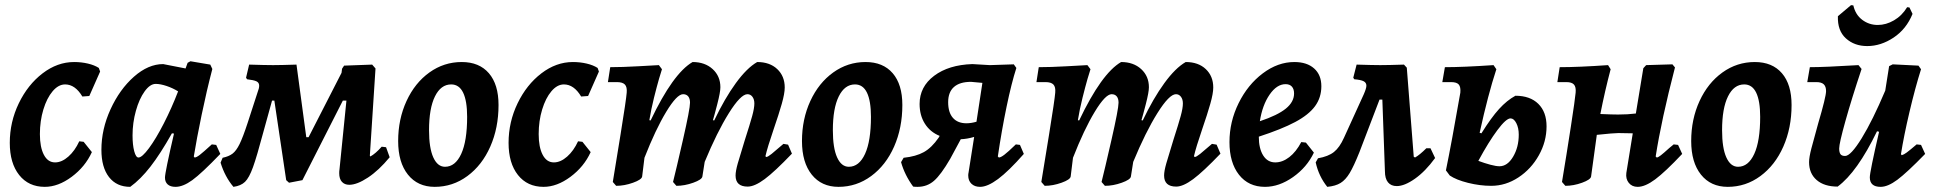

<svg xmlns="http://www.w3.org/2000/svg" viewBox="-20 -714 7518 746"><path d="M135 -193Q135 -142 150.5 -112.5Q166 -83 194 -83Q220 -83 245.5 -105.5Q271 -128 288 -165L305 -163L337 -123Q311 -66 258.5 -27Q206 12 154 12Q91 12 54.5 -34Q18 -80 18 -159Q18 -240 53 -312.5Q88 -385 145.5 -429Q203 -473 268 -473Q296 -473 321.5 -467Q347 -461 364 -450L369 -436L327 -341L300 -339Q272 -386 233 -386Q207 -386 184.5 -359.5Q162 -333 148.5 -288.5Q135 -244 135 -193Z M803 -153 820 -151 836 -116Q763 -40 727 -14Q691 12 662 12Q642 12 631.5 2.5Q621 -7 621 -24Q621 -44 656 -195L648 -196Q603 -116 564.5 -66.5Q526 -17 486 12Q433 12 403.5 -26Q374 -64 374 -132Q374 -212 409.5 -289.5Q445 -367 500.5 -416Q556 -465 614 -465L701 -448L709 -470L720 -476L797 -463L805 -446Q783 -362 763.5 -268Q744 -174 733 -106L736 -102Q743 -102 756 -112Q769 -122 803 -153ZM672 -359Q651 -372 627 -380Q603 -388 585 -388Q563 -388 542 -359Q521 -330 508 -283.5Q495 -237 495 -188Q495 -151 501.5 -126.5Q508 -102 518 -102Q532 -102 559 -138.5Q586 -175 616.5 -234.5Q647 -294 672 -359Z M1494 -103Q1452 -52 1409.5 -24Q1367 4 1337 4Q1319 4 1308.5 -7.5Q1298 -19 1298 -41Q1298 -50 1299 -55L1326 -323H1312L1155 -14L1103 -4L1092 -14L1046 -323H1037L1003 -200Q978 -106 963 -64.5Q948 -23 932 -7.5Q916 8 887 12Q854 -27 837 -82L845 -101Q869 -106 883.5 -117Q898 -128 911 -154.5Q924 -181 942 -236L981 -356Q987 -371 987 -381Q987 -393 976.5 -398Q966 -403 940 -406L936 -412L948 -463Q1012 -461 1041 -461Q1070 -461 1132 -463L1170 -181H1179L1307 -431L1309 -447L1317 -459L1426 -463L1439 -448L1417 -109L1419 -106Q1439 -117 1463 -144L1480 -142Z M1527 -166Q1527 -251 1559.5 -321.5Q1592 -392 1648.5 -432.5Q1705 -473 1774 -473Q1842 -473 1879.5 -429.5Q1917 -386 1917 -306Q1917 -217 1885 -144.5Q1853 -72 1796 -30Q1739 12 1669 12Q1603 12 1565 -35.5Q1527 -83 1527 -166ZM1795 -260Q1795 -322 1779.5 -354Q1764 -386 1733 -386Q1693 -386 1670 -339.5Q1647 -293 1647 -208Q1647 -139 1663.5 -102.5Q1680 -66 1709 -66Q1749 -66 1772 -116Q1795 -166 1795 -260Z M2073 -193Q2073 -142 2088.5 -112.5Q2104 -83 2132 -83Q2158 -83 2183.5 -105.5Q2209 -128 2226 -165L2243 -163L2275 -123Q2249 -66 2196.5 -27Q2144 12 2092 12Q2029 12 1992.5 -34Q1956 -80 1956 -159Q1956 -240 1991 -312.5Q2026 -385 2083.5 -429Q2141 -473 2206 -473Q2234 -473 2259.5 -467Q2285 -461 2302 -450L2307 -436L2265 -341L2238 -339Q2210 -386 2171 -386Q2145 -386 2122.5 -359.5Q2100 -333 2086.5 -288.5Q2073 -244 2073 -193Z M3024 -155 3042 -152 3057 -117Q2990 -47 2951 -18Q2912 11 2885 11Q2838 11 2838 -32Q2838 -49 2846.5 -79Q2855 -109 2874 -170Q2894 -232 2902.5 -263Q2911 -294 2911 -312Q2911 -328 2903.5 -338Q2896 -348 2884 -348Q2858 -348 2812 -274.5Q2766 -201 2718 -85L2709 -28Q2707 -16 2673.5 -4Q2640 8 2608 8L2595 -7Q2606 -50 2633.5 -170.5Q2661 -291 2661 -315Q2661 -331 2654 -339.5Q2647 -348 2634 -348Q2610 -348 2568.5 -279.5Q2527 -211 2484 -101L2475 -28Q2473 -16 2439.5 -4Q2406 8 2374 8L2361 -7Q2369 -55 2391 -191Q2413 -327 2415 -354Q2417 -376 2408 -385.5Q2399 -395 2377 -395H2342L2351 -453Q2397 -453 2459 -456.5Q2521 -460 2540 -461L2552 -445Q2549 -437 2540.5 -407.5Q2532 -378 2521 -334Q2510 -290 2503 -247L2508 -246Q2595 -429 2671 -473Q2719 -473 2749 -445.5Q2779 -418 2779 -375Q2779 -356 2767 -309.5Q2755 -263 2750 -247L2755 -246Q2796 -332 2839 -391Q2882 -450 2922 -473Q2971 -473 3000 -445.5Q3029 -418 3029 -374Q3029 -351 3017.5 -310.5Q3006 -270 2986 -212Q2962 -142 2954 -107L2957 -104Q2963 -104 2978 -116Q2993 -128 3024 -155Z M3096 -166Q3096 -251 3128.5 -321.5Q3161 -392 3217.5 -432.5Q3274 -473 3343 -473Q3411 -473 3448.5 -429.5Q3486 -386 3486 -306Q3486 -217 3454 -144.5Q3422 -72 3365 -30Q3308 12 3238 12Q3172 12 3134 -35.5Q3096 -83 3096 -166ZM3364 -260Q3364 -322 3348.5 -354Q3333 -386 3302 -386Q3262 -386 3239 -339.5Q3216 -293 3216 -208Q3216 -139 3232.5 -102.5Q3249 -66 3278 -66Q3318 -66 3341 -116Q3364 -166 3364 -260Z M3958 -116Q3899 -49 3858 -18.5Q3817 12 3788 12Q3767 12 3754.5 0Q3742 -12 3742 -32Q3742 -39 3743 -42L3765 -182Q3738 -174 3713 -173L3672 -97Q3636 -35 3609 -11.5Q3582 12 3545 12Q3534 12 3528 11Q3495 -34 3481 -84L3491 -101Q3539 -106 3569.5 -123Q3600 -140 3627 -179L3631 -186Q3594 -201 3573.5 -233.5Q3553 -266 3553 -310Q3553 -377 3609.5 -419.5Q3666 -462 3758 -465L3826 -461L3919 -464L3929 -450Q3910 -391 3891 -299.5Q3872 -208 3857 -106L3861 -102Q3868 -102 3882 -112.5Q3896 -123 3927 -153L3943 -151ZM3735 -235Q3753 -235 3774 -241L3797 -392L3753 -396Q3709 -396 3686.5 -376Q3664 -356 3664 -317Q3664 -277 3682.5 -256Q3701 -235 3735 -235Z M4689 -155 4707 -152 4722 -117Q4655 -47 4616 -18Q4577 11 4550 11Q4503 11 4503 -32Q4503 -49 4511.5 -79Q4520 -109 4539 -170Q4559 -232 4567.5 -263Q4576 -294 4576 -312Q4576 -328 4568.5 -338Q4561 -348 4549 -348Q4523 -348 4477 -274.5Q4431 -201 4383 -85L4374 -28Q4372 -16 4338.5 -4Q4305 8 4273 8L4260 -7Q4271 -50 4298.5 -170.5Q4326 -291 4326 -315Q4326 -331 4319 -339.5Q4312 -348 4299 -348Q4275 -348 4233.5 -279.5Q4192 -211 4149 -101L4140 -28Q4138 -16 4104.5 -4Q4071 8 4039 8L4026 -7Q4034 -55 4056 -191Q4078 -327 4080 -354Q4082 -376 4073 -385.5Q4064 -395 4042 -395H4007L4016 -453Q4062 -453 4124 -456.5Q4186 -460 4205 -461L4217 -445Q4214 -437 4205.5 -407.5Q4197 -378 4186 -334Q4175 -290 4168 -247L4173 -246Q4260 -429 4336 -473Q4384 -473 4414 -445.5Q4444 -418 4444 -375Q4444 -356 4432 -309.5Q4420 -263 4415 -247L4420 -246Q4461 -332 4504 -391Q4547 -450 4587 -473Q4636 -473 4665 -445.5Q4694 -418 4694 -374Q4694 -351 4682.5 -310.5Q4671 -270 4651 -212Q4627 -142 4619 -107L4622 -104Q4628 -104 4643 -116Q4658 -128 4689 -155Z M4871 -183Q4871 -137 4888 -110Q4905 -83 4935 -83Q4963 -83 4989.5 -103.5Q5016 -124 5036 -162L5054 -160L5085 -121Q5058 -64 5004 -26Q4950 12 4895 12Q4831 12 4794 -35Q4757 -82 4757 -162Q4757 -241 4792.5 -313Q4828 -385 4886.5 -429Q4945 -473 5009 -473Q5058 -473 5086 -448Q5114 -423 5114 -379Q5114 -335 5089.5 -301.5Q5065 -268 5012.5 -240Q4960 -212 4871 -183ZM4875 -243Q4944 -266 4976 -292Q5008 -318 5008 -351Q5008 -368 4999.5 -377.5Q4991 -387 4975 -387Q4941 -387 4913 -346.5Q4885 -306 4875 -243Z M5556 -100Q5518 -48 5477.5 -19.5Q5437 9 5407 9Q5385 9 5373 -5.5Q5361 -20 5361 -49L5351 -327H5340L5262 -123Q5240 -68 5224 -41.5Q5208 -15 5188.5 -3Q5169 9 5137 12Q5104 -29 5092 -83L5101 -99Q5141 -106 5163 -123.5Q5185 -141 5202 -179L5279 -348Q5289 -371 5289 -381Q5289 -393 5278 -398.5Q5267 -404 5242 -406L5238 -412L5251 -463Q5315 -461 5343 -461Q5373 -461 5435 -463L5446 -451L5473 -105L5478 -102Q5496 -112 5522 -138H5538Z M5989 -223Q5989 -164 5959 -110.5Q5929 -57 5879.5 -24.5Q5830 8 5774 8Q5730 8 5684 -3.5Q5638 -15 5613 -32L5598 -52Q5620 -159 5654 -354Q5656 -376 5648 -385.5Q5640 -395 5618 -395H5584L5594 -453Q5665 -453 5783 -461L5794 -445Q5762 -348 5729 -198L5736 -196Q5774 -257 5804.5 -290.5Q5835 -324 5868 -342Q5925 -342 5957 -310.5Q5989 -279 5989 -223ZM5881 -191Q5881 -217 5871.5 -235.5Q5862 -254 5849 -254Q5832 -254 5798 -208.5Q5764 -163 5724 -89Q5748 -80 5770.5 -74Q5793 -68 5806 -68Q5837 -68 5859 -105Q5881 -142 5881 -191Z M6516 -116Q6450 -46 6411 -17Q6372 12 6343 12Q6321 12 6308.5 -3.5Q6296 -19 6299 -42L6324 -196L6268 -197Q6250 -197 6184 -190V-188L6162 -28Q6160 -16 6127 -4Q6094 8 6062 8L6049 -7Q6067 -115 6083.5 -222.5Q6100 -330 6102 -354Q6104 -376 6095.5 -385.5Q6087 -395 6066 -395H6031L6040 -453Q6114 -453 6228 -461L6238 -445Q6216 -362 6198 -271Q6244 -269 6267 -269Q6305 -269 6336 -273L6365 -449L6376 -461L6478 -464L6488 -452Q6435 -248 6413 -106L6417 -102Q6422 -102 6433 -110.5Q6444 -119 6466 -139L6483 -153L6500 -151Z M6551 -166Q6551 -251 6583.5 -321.5Q6616 -392 6672.5 -432.5Q6729 -473 6798 -473Q6866 -473 6903.5 -429.5Q6941 -386 6941 -306Q6941 -217 6909 -144.5Q6877 -72 6820 -30Q6763 12 6693 12Q6627 12 6589 -35.5Q6551 -83 6551 -166ZM6819 -260Q6819 -322 6803.5 -354Q6788 -386 6757 -386Q6717 -386 6694 -339.5Q6671 -293 6671 -208Q6671 -139 6687.5 -102.5Q6704 -66 6733 -66Q6773 -66 6796 -116Q6819 -166 6819 -260Z M7460 -116Q7389 -43 7352 -15.5Q7315 12 7287 12Q7245 12 7245 -25Q7245 -46 7281 -202L7273 -204Q7196 -45 7120 11Q7068 11 7038.5 -14.5Q7009 -40 7009 -84Q7009 -103 7018 -137.5Q7027 -172 7044 -233Q7075 -338 7075 -360Q7075 -378 7066 -386.5Q7057 -395 7037 -395H7002L7012 -453Q7069 -453 7201 -461L7213 -446Q7174 -329 7150 -243Q7126 -157 7126 -137Q7126 -122 7131 -115Q7136 -108 7149 -108Q7171 -108 7213.5 -177Q7256 -246 7305 -362L7320 -457L7334 -464L7434 -459L7444 -445Q7421 -372 7399 -278.5Q7377 -185 7366 -115L7369 -111Q7377 -113 7388.5 -121.5Q7400 -130 7427 -153L7444 -151ZM7172 -694 7181 -693Q7189 -657 7215.5 -637Q7242 -617 7276 -617Q7308 -617 7339 -635Q7370 -653 7390 -686L7399 -685L7411 -660Q7387 -601 7337.5 -568Q7288 -535 7235 -535Q7185 -535 7152 -565Q7119 -595 7121 -651Z"/></svg>

Font: Alegreya
Style: Bold Italic
Weight: 700
Italic angle: -7°
Designer: Juan Pablo del Peral
Foundry: Huerta Tipografica
Version: Version 2.007; ttfautohint (v1.6)